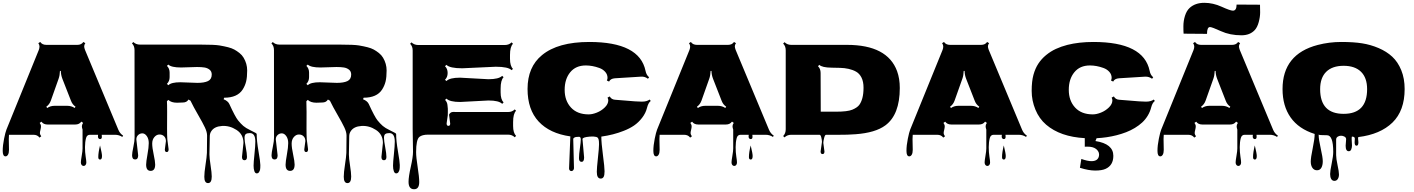

<svg xmlns="http://www.w3.org/2000/svg" viewBox="-24 -975 10231 1389"><path d="M39.6 31.2 41 108.9Q41 132.3 33.7 144.3Q26.4 156.2 16.1 156.2Q-4.4 156.2 -4.4 116.7Q-4.4 77.1 5.4 29.1Q15.1 -19 22.5 -37.1L256.8 -613.8Q261.7 -626.5 261.7 -638.7Q261.7 -650.9 253.4 -662.6L267.1 -671.4Q281.2 -650.4 311 -650.4H535.6Q564.9 -650.4 579.1 -671.4L593.3 -662.6Q585 -650.9 585 -640.1Q585 -629.4 590.8 -614.3L832 -36.6Q843.3 -9.3 866.7 6.3L860.8 15.6Q836.9 0 807.6 0H711.9Q712.9 10.7 712.9 15.1Q712.9 31.2 699.7 31.2Q693.8 31.2 689.2 26.6Q684.6 22 684.6 13.4Q684.6 4.9 685.5 0H626.5Q605 0 598.6 23.4Q590.8 52.2 590.8 89.6Q590.8 127 595.7 157.7Q600.6 188.5 600.6 200Q600.6 211.4 595 218.5Q589.4 225.6 581.1 225.6Q572.8 225.6 566.9 218.8Q561 211.9 561 199.7Q561 187.5 567.1 152.3Q573.2 117.2 573.2 99.6V-37.6Q568.4 -50.8 568.4 -62Q568.4 -73.2 577.1 -85.9L564.5 -95.2Q549.8 -74.2 520.5 -74.2H319.8Q290.5 -74.2 275.9 -94.7L263.2 -85.9Q272.5 -72.8 272.5 -61.5Q272.5 -50.3 269 -37.6V-37.1Q264.6 -20.5 264.6 -11.7Q264.6 -2.9 274.4 11.2L261.7 20.5Q247.1 0 217.8 0H41Q39.6 9.3 39.6 31.2ZM370.1 -209.5H463.4Q492.7 -209.5 516.1 -193.8L522.5 -203.1Q499.5 -218.8 489.3 -246.6L427.2 -405.3Q416.5 -433.1 416 -461.9H409.7Q408.7 -429.7 399.9 -405.3L343.8 -247.1Q333.5 -218.8 311 -203.1L317.4 -193.4Q340.3 -209.5 370.1 -209.5ZM687 161.6Q687 127.9 699.7 77.1Q713.9 135.7 713.9 153.3Q713.9 179.2 700.4 179.2Q687 179.2 687 161.6Z M1726.6 160.2 1737.3 59.1Q1737.3 -2.4 1687.3 -34.9Q1637.2 -67.4 1582 -63.7Q1526.9 -60.1 1504.9 -26.4Q1493.7 -10.3 1493.7 11.7L1491.2 142.6Q1491.2 169.4 1499.5 222.4Q1507.8 275.4 1507.8 302.2Q1507.8 349.6 1481 349.6Q1454.1 349.6 1454.1 303.7Q1454.1 273.4 1462.9 216.8Q1471.7 160.2 1472.9 130.9Q1474.1 101.6 1474.1 5.9Q1474.1 -19.5 1458.5 -52.7Q1442.9 -85.9 1409.2 -144Q1375.5 -202.1 1354 -246.6L1339.4 -254.9Q1327.6 -233.4 1297.9 -233.4L1256.8 -231.9Q1214.8 -231.9 1193.8 -252.4L1183.6 -242.7Q1185.1 -224.6 1185.1 -165.5L1184.6 -45.9Q1184.6 7.8 1186.5 33.2L1195.8 105Q1195.8 125 1182.1 125Q1168.5 125 1168.5 106.4L1176.3 45.9Q1176.3 23.9 1163.3 11Q1150.4 -2 1129.6 -2Q1108.9 -2 1093 16.4Q1077.1 34.7 1077.1 64Q1077.1 93.3 1087.9 143.3Q1098.6 193.4 1098.6 215.3Q1098.6 261.2 1065.9 261.2Q1033.2 261.2 1033.2 216.3Q1033.2 195.3 1042.7 143.1Q1052.2 90.8 1052.2 60.1Q1052.2 29.3 1038.1 9.5Q1023.9 -10.3 1005.9 -10.3Q987.8 -10.3 975.1 2.2Q962.4 14.6 962.4 33.2L975.6 148.9Q975.6 178.7 953.6 178.7Q931.6 178.7 931.6 148.4Q931.6 130.9 940.9 87.2Q950.2 43.5 949.7 19Q949.2 -5.4 949.2 -612.8Q949.2 -643.1 930.7 -661.1L940.4 -670.9Q959.5 -652.3 988.8 -652.3H1426.3Q1528.8 -652.3 1564.2 -646.2Q1599.6 -640.1 1626.2 -633.3Q1652.8 -626.5 1671.1 -616.5Q1689.5 -606.4 1708.3 -591.6Q1727.1 -576.7 1738.3 -557.6Q1764.2 -514.2 1764.2 -465.3Q1764.2 -416.5 1756.6 -385.5Q1749 -354.5 1731.4 -327.1Q1693.4 -268.1 1597.7 -268.1L1593.8 -256.8Q1624.5 -244.6 1634.8 -223.1Q1677.7 -129.4 1698.2 -104.2Q1718.8 -79.1 1736.3 -64Q1753.9 -48.8 1786.6 -33.2Q1819.3 -17.6 1826.2 -12.9Q1833 -8.3 1833 -5.4Q1833 43.5 1846.2 120.1Q1859.4 196.8 1859.4 218.8Q1859.4 240.7 1857.7 250.5Q1856 260.3 1850.1 269.8Q1844.2 279.3 1833 279.3Q1821.8 279.3 1816.2 263.2Q1810.5 247.1 1810.5 223.6Q1810.5 200.2 1816.9 139.9Q1823.2 79.6 1823.2 48.8Q1823.2 -12.2 1783.7 -12.2Q1764.2 -12.2 1754.6 -5.4Q1745.1 1.5 1745.1 22.7Q1745.1 43.9 1753.9 90.3Q1762.7 136.7 1762.7 160.4Q1762.7 184.1 1744.6 184.1Q1726.6 184.1 1726.6 160.2ZM1401.4 -490.2 1286.1 -486.8Q1215.3 -486.8 1193.8 -507.8L1183.6 -498.5Q1203.1 -479.5 1203.1 -449.7V-417Q1203.1 -387.7 1183.6 -368.2L1193.8 -358.4Q1214.8 -379.9 1280.8 -379.9L1404.3 -375.5Q1453.6 -375.5 1480.7 -388.4Q1507.8 -401.4 1507.8 -436Q1507.8 -458 1492.7 -470.5Q1477.5 -482.9 1456.1 -486.6Q1434.6 -490.2 1401.4 -490.2Z M2735.4 160.2 2746.1 59.1Q2746.1 -2.4 2696 -34.9Q2646 -67.4 2590.8 -63.7Q2535.6 -60.1 2513.7 -26.4Q2502.4 -10.3 2502.4 11.7L2500 142.6Q2500 169.4 2508.3 222.4Q2516.6 275.4 2516.6 302.2Q2516.6 349.6 2489.7 349.6Q2462.9 349.6 2462.9 303.7Q2462.9 273.4 2471.7 216.8Q2480.5 160.2 2481.7 130.9Q2482.9 101.6 2482.9 5.9Q2482.9 -19.5 2467.3 -52.7Q2451.7 -85.9 2418 -144Q2384.3 -202.1 2362.8 -246.6L2348.1 -254.9Q2336.4 -233.4 2306.6 -233.4L2265.6 -231.9Q2223.6 -231.9 2202.6 -252.4L2192.4 -242.7Q2193.8 -224.6 2193.8 -165.5L2193.4 -45.9Q2193.4 7.8 2195.3 33.2L2204.6 105Q2204.6 125 2190.9 125Q2177.2 125 2177.2 106.4L2185.1 45.9Q2185.1 23.9 2172.1 11Q2159.2 -2 2138.4 -2Q2117.7 -2 2101.8 16.4Q2085.9 34.7 2085.9 64Q2085.9 93.3 2096.7 143.3Q2107.4 193.4 2107.4 215.3Q2107.4 261.2 2074.7 261.2Q2042 261.2 2042 216.3Q2042 195.3 2051.5 143.1Q2061 90.8 2061 60.1Q2061 29.3 2046.9 9.5Q2032.7 -10.3 2014.6 -10.3Q1996.6 -10.3 1983.9 2.2Q1971.2 14.6 1971.2 33.2L1984.4 148.9Q1984.4 178.7 1962.4 178.7Q1940.4 178.7 1940.4 148.4Q1940.4 130.9 1949.7 87.2Q1959 43.5 1958.5 19Q1958 -5.4 1958 -612.8Q1958 -643.1 1939.5 -661.1L1949.2 -670.9Q1968.3 -652.3 1997.6 -652.3H2435.1Q2537.6 -652.3 2573 -646.2Q2608.4 -640.1 2635 -633.3Q2661.6 -626.5 2679.9 -616.5Q2698.2 -606.4 2717 -591.6Q2735.8 -576.7 2747.1 -557.6Q2772.9 -514.2 2772.9 -465.3Q2772.9 -416.5 2765.4 -385.5Q2757.8 -354.5 2740.2 -327.1Q2702.1 -268.1 2606.4 -268.1L2602.5 -256.8Q2633.3 -244.6 2643.6 -223.1Q2686.5 -129.4 2707 -104.2Q2727.5 -79.1 2745.1 -64Q2762.7 -48.8 2795.4 -33.2Q2828.1 -17.6 2835 -12.9Q2841.8 -8.3 2841.8 -5.4Q2841.8 43.5 2855 120.1Q2868.2 196.8 2868.2 218.8Q2868.2 240.7 2866.5 250.5Q2864.7 260.3 2858.9 269.8Q2853 279.3 2841.8 279.3Q2830.6 279.3 2825 263.2Q2819.3 247.1 2819.3 223.6Q2819.3 200.2 2825.7 139.9Q2832 79.6 2832 48.8Q2832 -12.2 2792.5 -12.2Q2772.9 -12.2 2763.4 -5.4Q2753.9 1.5 2753.9 22.7Q2753.9 43.9 2762.7 90.3Q2771.5 136.7 2771.5 160.4Q2771.5 184.1 2753.4 184.1Q2735.4 184.1 2735.4 160.2ZM2410.2 -490.2 2294.9 -486.8Q2224.1 -486.8 2202.6 -507.8L2192.4 -498.5Q2211.9 -479.5 2211.9 -449.7V-417Q2211.9 -387.7 2192.4 -368.2L2202.6 -358.4Q2223.6 -379.9 2289.6 -379.9L2413.1 -375.5Q2462.4 -375.5 2489.5 -388.4Q2516.6 -401.4 2516.6 -436Q2516.6 -458 2501.5 -470.5Q2486.3 -482.9 2464.8 -486.6Q2443.4 -490.2 2410.2 -490.2Z M3232.9 -81.1 3225.1 -141.6V-147Q3235.4 -165 3252.9 -165L3651.4 -164.6Q3681.2 -164.6 3699.7 -183.6L3709.5 -173.8Q3688 -152.3 3688 -91.8Q3688 -91.8 3688 -63.5Q3688 -14.2 3709.5 8.3L3699.7 18.1Q3680.7 -1 3651.4 -1H3073.7Q3030.3 -1 3009.8 15.6Q2986.3 35.2 2986.3 126Q2986.3 162.6 2997.6 234.1Q3008.8 305.7 3008.8 341.8Q3008.8 394 2971.7 394Q2931.6 394 2931.6 340.3Q2931.6 303.7 2947.8 231.9Q2963.9 160.2 2963.9 123L2961.4 -40.5V-609.9Q2961.4 -640.1 2942.9 -658.2L2952.6 -668.5Q2972.7 -649.4 3001.5 -649.4H3628.4Q3658.2 -649.4 3677.2 -668.5L3687 -658.2Q3665.5 -636.7 3665.5 -577.1V-549.8Q3665.5 -497.6 3687 -476.6L3677.2 -467.3Q3652.8 -492.2 3562.5 -492.2L3319.8 -481Q3230 -481 3205.6 -505.9L3195.3 -496.1Q3214.4 -477.5 3214.4 -447Q3214.4 -416.5 3195.3 -397.9L3205.6 -388.7Q3229 -413.1 3304.2 -413.1L3508.8 -401.9Q3584.5 -401.9 3608.9 -426.3L3619.1 -416.5Q3597.7 -395 3597.7 -334V-306.6Q3597.7 -256.3 3619.1 -233.9L3608.9 -223.6Q3585.4 -248 3509.8 -248L3305.2 -237.3Q3230 -237.3 3205.6 -261.7L3195.8 -252Q3210.4 -237.3 3212.9 -217Q3215.3 -196.8 3215.8 -188.2Q3216.3 -179.7 3215.8 -161.9Q3215.3 -144 3215.3 -140.6L3207 -82Q3207 -64.5 3220 -64.5Q3232.9 -64.5 3232.9 -81.1Z M4092.8 243.7 4102.1 11.7Q3953.1 -9.3 3872.8 -95.7Q3792.5 -182.1 3792.5 -331.5Q3792.5 -490.7 3897 -576.2Q4012.2 -671.4 4239.3 -671.4Q4603 -671.4 4646 -462.4Q4651.9 -432.1 4671.9 -416L4663.6 -405.3Q4640.1 -422.9 4612.8 -420.4L4424.8 -408.7Q4392.1 -406.2 4382.3 -384.8L4366.2 -392.6Q4371.1 -403.3 4371.1 -411.1Q4371.1 -436.5 4354.2 -455.3Q4337.4 -474.1 4311.5 -483.4Q4261.2 -501.5 4213.9 -501.5Q4141.6 -501.5 4101.3 -452.4Q4061 -403.3 4061 -325Q4061 -246.6 4106.7 -197Q4152.3 -147.5 4234.9 -147.5Q4261.2 -147.5 4293.7 -160.4Q4326.2 -173.3 4351.3 -197.8Q4376.5 -222.2 4376.5 -249.5Q4376.5 -257.3 4371.1 -269L4387.2 -277.3Q4398.9 -255.4 4425 -253.4Q4451.2 -251.5 4492.7 -248Q4584 -239.7 4619.6 -239.7Q4655.3 -239.7 4675.8 -254.9L4683.6 -244.6Q4665.5 -231 4656.5 -194.1Q4647.5 -157.2 4621.6 -123.3Q4595.7 -89.4 4563.2 -67.1Q4530.8 -44.9 4487.8 -28.3Q4414.1 1 4326.2 13.2Q4326.2 58.1 4337.9 146.5Q4349.6 234.9 4349.6 264.2Q4349.6 293.5 4342.5 305.2Q4335.4 316.9 4321.8 316.9Q4308.1 316.9 4300.8 305.2Q4293.5 293.5 4293.5 267.8Q4293.5 242.2 4301.5 168.5Q4309.6 94.7 4309.6 69.8Q4309.6 44.9 4307.1 36.1Q4304.7 27.3 4301.3 22.7Q4297.9 18.1 4289.6 15.6Q4270.5 10.7 4243.7 13.2Q4189.9 17.6 4189.9 31.2L4201.7 164.1Q4201.7 195.8 4183.1 195.8Q4164.6 195.8 4164.6 168.9Q4164.6 142.1 4171.1 97.7Q4177.7 53.2 4177.7 33.9Q4177.7 14.6 4165 14.6Q4140.1 14.6 4131.6 20Q4123 25.4 4123 29.8L4128.4 241.2Q4128.4 249.5 4123 256.1Q4117.7 262.7 4109.9 262.7Q4102.1 262.7 4097.4 257.1Q4092.8 251.5 4092.8 243.7Z M4746.6 31.2 4748 108.9Q4748 132.3 4740.7 144.3Q4733.4 156.2 4723.1 156.2Q4702.6 156.2 4702.6 116.7Q4702.6 77.1 4712.4 29.1Q4722.2 -19 4729.5 -37.1L4963.9 -613.8Q4968.8 -626.5 4968.8 -638.7Q4968.8 -650.9 4960.4 -662.6L4974.1 -671.4Q4988.3 -650.4 5018.1 -650.4H5242.7Q5272 -650.4 5286.1 -671.4L5300.3 -662.6Q5292 -650.9 5292 -640.1Q5292 -629.4 5297.9 -614.3L5539.1 -36.6Q5550.3 -9.3 5573.7 6.3L5567.9 15.6Q5543.9 0 5514.6 0H5418.9Q5419.9 10.7 5419.9 15.1Q5419.9 31.2 5406.7 31.2Q5400.9 31.2 5396.2 26.6Q5391.6 22 5391.6 13.4Q5391.6 4.9 5392.6 0H5333.5Q5312 0 5305.7 23.4Q5297.9 52.2 5297.9 89.6Q5297.9 127 5302.7 157.7Q5307.6 188.5 5307.6 200Q5307.6 211.4 5302 218.5Q5296.4 225.6 5288.1 225.6Q5279.8 225.6 5273.9 218.8Q5268.1 211.9 5268.1 199.7Q5268.1 187.5 5274.2 152.3Q5280.3 117.2 5280.3 99.6V-37.6Q5275.4 -50.8 5275.4 -62Q5275.4 -73.2 5284.2 -85.9L5271.5 -95.2Q5256.8 -74.2 5227.5 -74.2H5026.9Q4997.6 -74.2 4982.9 -94.7L4970.2 -85.9Q4979.5 -72.8 4979.5 -61.5Q4979.5 -50.3 4976.1 -37.6V-37.1Q4971.7 -20.5 4971.7 -11.7Q4971.7 -2.9 4981.4 11.2L4968.8 20.5Q4954.1 0 4924.8 0H4748Q4746.6 9.3 4746.6 31.2ZM5077.1 -209.5H5170.4Q5199.7 -209.5 5223.1 -193.8L5229.5 -203.1Q5206.5 -218.8 5196.3 -246.6L5134.3 -405.3Q5123.5 -433.1 5123 -461.9H5116.7Q5115.7 -429.7 5106.9 -405.3L5050.8 -247.1Q5040.5 -218.8 5018.1 -203.1L5024.4 -193.4Q5047.4 -209.5 5077.1 -209.5ZM5394 161.6Q5394 127.9 5406.7 77.1Q5420.9 135.7 5420.9 153.3Q5420.9 179.2 5407.5 179.2Q5394 179.2 5394 161.6Z M5912.6 120.6 5922.4 51.3Q5922.4 39.6 5917.7 19.8Q5913.1 0 5904.8 0H5699.7Q5670.9 0 5651.4 19L5641.6 9.3Q5660.2 -9.3 5660.2 -39.6V-610.8Q5660.2 -641.6 5641.6 -659.7L5651.4 -669.9Q5671.4 -650.4 5699.7 -650.4H6103.5Q6395.5 -650.4 6465.8 -460.4Q6485.4 -406.7 6485.4 -338.4Q6485.4 -145 6380.9 -67.9Q6309.1 -14.6 6165.5 -3.9Q6109.9 0.5 6037.1 0.2Q5964.4 0 5952.1 0Q5943.8 0 5938 23.4Q5932.1 46.9 5932.1 58.6L5940.4 121.1Q5940.4 139.6 5926.5 139.6Q5912.6 139.6 5912.6 120.6ZM5992.2 -485.4Q5922.9 -486.3 5903.3 -505.9L5893.6 -496.1Q5912.6 -477.5 5912.6 -447.3Q5912.6 -229 5913.6 -167H6024.4Q6107.4 -167 6142.3 -181.6Q6177.2 -196.3 6191.9 -215.6Q6206.5 -234.9 6214.8 -265.9Q6223.1 -296.9 6223.1 -340.6Q6223.1 -384.3 6208.5 -413.6Q6193.8 -442.9 6169.4 -456.5Q6145 -470.2 6115.2 -476.8Q6085.4 -483.4 6053 -484.1Q6020.5 -484.9 5992.2 -485.4Z M6577.6 31.2 6579.1 108.9Q6579.1 132.3 6571.8 144.3Q6564.5 156.2 6554.2 156.2Q6533.7 156.2 6533.7 116.7Q6533.7 77.1 6543.5 29.1Q6553.2 -19 6560.5 -37.1L6794.9 -613.8Q6799.8 -626.5 6799.8 -638.7Q6799.8 -650.9 6791.5 -662.6L6805.2 -671.4Q6819.3 -650.4 6849.1 -650.4H7073.7Q7103 -650.4 7117.2 -671.4L7131.3 -662.6Q7123 -650.9 7123 -640.1Q7123 -629.4 7128.9 -614.3L7370.1 -36.6Q7381.3 -9.3 7404.8 6.3L7398.9 15.6Q7375 0 7345.7 0H7250Q7251 10.7 7251 15.1Q7251 31.2 7237.8 31.2Q7231.9 31.2 7227.3 26.6Q7222.7 22 7222.7 13.4Q7222.7 4.9 7223.6 0H7164.6Q7143.1 0 7136.7 23.4Q7128.9 52.2 7128.9 89.6Q7128.9 127 7133.8 157.7Q7138.7 188.5 7138.7 200Q7138.7 211.4 7133.1 218.5Q7127.4 225.6 7119.1 225.6Q7110.8 225.6 7105 218.8Q7099.1 211.9 7099.1 199.7Q7099.1 187.5 7105.2 152.3Q7111.3 117.2 7111.3 99.6V-37.6Q7106.4 -50.8 7106.4 -62Q7106.4 -73.2 7115.2 -85.9L7102.5 -95.2Q7087.9 -74.2 7058.6 -74.2H6857.9Q6828.6 -74.2 6814 -94.7L6801.3 -85.9Q6810.5 -72.8 6810.5 -61.5Q6810.5 -50.3 6807.1 -37.6V-37.1Q6802.7 -20.5 6802.7 -11.7Q6802.7 -2.9 6812.5 11.2L6799.8 20.5Q6785.2 0 6755.9 0H6579.1Q6577.6 9.3 6577.6 31.2ZM6908.2 -209.5H7001.5Q7030.8 -209.5 7054.2 -193.8L7060.5 -203.1Q7037.6 -218.8 7027.3 -246.6L6965.3 -405.3Q6954.6 -433.1 6954.1 -461.9H6947.8Q6946.8 -429.7 6938 -405.3L6881.8 -247.1Q6871.6 -218.8 6849.1 -203.1L6855.5 -193.4Q6878.4 -209.5 6908.2 -209.5ZM7225.1 161.6Q7225.1 127.9 7237.8 77.1Q7252 135.7 7252 153.3Q7252 179.2 7238.5 179.2Q7225.1 179.2 7225.1 161.6Z M7698.2 -650.4Q7782.2 -671.4 7886.2 -671.4Q8250 -671.4 8293 -462.4Q8298.8 -432.1 8318.8 -416L8310.5 -405.3Q8289.6 -420.4 8265.1 -420.4Q8262.7 -420.4 8259.8 -420.4L8071.8 -408.7Q8039.1 -406.2 8029.3 -384.8L8013.2 -392.6Q8018.1 -403.3 8018.1 -411.1Q8018.1 -436.5 8001.2 -455.3Q7984.4 -474.1 7958.5 -483.4Q7908.2 -501.5 7860.8 -501.5Q7788.6 -501.5 7748.3 -452.4Q7708 -403.3 7708 -325Q7708 -246.6 7753.7 -197Q7799.3 -147.5 7881.8 -147.5Q7908.2 -147.5 7940.7 -160.4Q7973.1 -173.3 7998.3 -197.8Q8023.4 -222.2 8023.4 -249.5Q8023.4 -257.3 8018.1 -269L8034.2 -277.3Q8045.9 -255.4 8072 -253.4Q8098.1 -251.5 8139.6 -248Q8231 -239.7 8266.6 -239.7Q8302.2 -239.7 8322.8 -254.9L8330.6 -244.6Q8312.5 -231 8304.4 -199Q8296.4 -167 8279.5 -138.9Q8262.7 -110.8 8239.3 -89.1Q8215.8 -67.4 8185.8 -49.3Q8155.8 -31.2 8123 -18.6Q8090.3 -5.9 8053.7 3.4Q7984.9 21 7909.2 24.9L7900.9 45.4Q8030.3 65.4 8030.3 152.3Q8030.3 221.2 7974.1 246.6Q7947.3 258.8 7899.2 258.8Q7851.1 258.8 7788.6 238.8L7798.8 174.8Q7843.8 190.9 7871.6 190.9Q7919.4 190.9 7926.3 153.3Q7927.2 148.4 7927.2 143.1Q7927.2 137.7 7925.5 131.1Q7923.8 124.5 7918.2 116.2Q7912.6 107.9 7903.8 101.6Q7882.8 85.9 7842.8 85.9Q7830.6 85.9 7823.7 86.4V24.4Q7646.5 14.6 7544.4 -72.8Q7493.7 -116.2 7466.6 -181.9Q7439.5 -247.6 7439.5 -317.4Q7439.5 -387.2 7452.4 -433.8Q7465.3 -480.5 7488 -514.9Q7510.7 -549.3 7543.7 -576.4Q7576.7 -603.5 7614.7 -621.1Q7652.8 -638.7 7698.2 -650.4Z M8729.5 -779.3Q8708 -779.3 8708 -730L8538.6 -731.4Q8537.1 -745.6 8537.1 -784.7Q8537.1 -823.7 8548.6 -860.4Q8560.1 -897 8581.5 -917Q8622.1 -954.6 8688.5 -954.6Q8751.5 -954.6 8813.7 -926.3Q8876 -897.9 8895.5 -897.9Q8921.9 -897.9 8921.9 -941.9L9091.3 -940.9Q9092.3 -916.5 9092.3 -884.8Q9092.3 -853 9082.3 -815.7Q9072.3 -778.3 9053.7 -757.8Q9018.6 -719.7 8957.5 -719.7Q8874 -719.7 8808.8 -749.5Q8743.7 -779.3 8729.5 -779.3ZM8393.6 31.2 8395 108.9Q8395 132.3 8387.7 144.3Q8380.4 156.2 8370.1 156.2Q8349.6 156.2 8349.6 116.7Q8349.6 77.1 8359.4 29.1Q8369.1 -19 8376.5 -37.1L8610.8 -613.8Q8615.7 -626.5 8615.7 -638.7Q8615.7 -650.9 8607.4 -662.6L8621.1 -671.4Q8635.3 -650.4 8665 -650.4H8889.6Q8918.9 -650.4 8933.1 -671.4L8947.3 -662.6Q8939 -650.9 8939 -640.1Q8939 -629.4 8944.8 -614.3L9186 -36.6Q9197.3 -9.3 9220.7 6.3L9214.8 15.6Q9190.9 0 9161.6 0H9065.9Q9066.9 10.7 9066.9 15.1Q9066.9 31.2 9053.7 31.2Q9047.9 31.2 9043.2 26.6Q9038.6 22 9038.6 13.4Q9038.6 4.9 9039.6 0H8980.5Q8959 0 8952.6 23.4Q8944.8 52.2 8944.8 89.6Q8944.8 127 8949.7 157.7Q8954.6 188.5 8954.6 200Q8954.6 211.4 8949 218.5Q8943.4 225.6 8935.1 225.6Q8926.8 225.6 8920.9 218.8Q8915 211.9 8915 199.7Q8915 187.5 8921.1 152.3Q8927.2 117.2 8927.2 99.6V-37.6Q8922.4 -50.8 8922.4 -62Q8922.4 -73.2 8931.2 -85.9L8918.5 -95.2Q8903.8 -74.2 8874.5 -74.2H8673.8Q8644.5 -74.2 8629.9 -94.7L8617.2 -85.9Q8626.5 -72.8 8626.5 -61.5Q8626.5 -50.3 8623 -37.6V-37.1Q8618.7 -20.5 8618.7 -11.7Q8618.7 -2.9 8628.4 11.2L8615.7 20.5Q8601.1 0 8571.8 0H8395Q8393.6 9.3 8393.6 31.2ZM8724.1 -209.5H8817.4Q8846.7 -209.5 8870.1 -193.8L8876.5 -203.1Q8853.5 -218.8 8843.3 -246.6L8781.2 -405.3Q8770.5 -433.1 8770 -461.9H8763.7Q8762.7 -429.7 8753.9 -405.3L8697.8 -247.1Q8687.5 -218.8 8665 -203.1L8671.4 -193.4Q8694.3 -209.5 8724.1 -209.5ZM9041 161.6Q9041 127.9 9053.7 77.1Q9067.9 135.7 9067.9 153.3Q9067.9 179.2 9054.4 179.2Q9041 179.2 9041 161.6Z M9710.9 79.1 9714.4 32.2Q9714.4 20 9702.6 13.4Q9690.9 6.8 9677.2 6.8Q9663.6 6.8 9652.8 14.2Q9642.1 21.5 9642.1 35.2V147.5Q9642.1 171.9 9652.3 219.2Q9662.6 266.6 9662.6 286.9Q9662.6 307.1 9653.8 320.3Q9645 333.5 9629.6 333.5Q9614.3 333.5 9606.4 319.8Q9598.6 306.2 9598.6 284.2Q9598.6 262.2 9609.9 208Q9621.1 153.8 9621.1 124Q9621.1 3.4 9576.2 3.4Q9515.6 3.4 9515.6 -1.5V-0.5Q9515.6 33.2 9530.5 98.4Q9545.4 163.6 9545.4 191.9Q9545.4 220.2 9535.2 238.5Q9524.9 256.8 9503.7 256.8Q9482.4 256.8 9470.5 239.3Q9458.5 221.7 9458.5 193.6Q9458.5 165.5 9472.7 97.4Q9486.8 29.3 9486.8 -5.9Q9371.1 -42.5 9312.7 -125.5Q9254.4 -208.5 9254.4 -330.6Q9254.4 -583.5 9509.3 -649.9Q9591.8 -671.4 9679.9 -671.4Q9768.1 -671.4 9829.8 -661.6Q9891.6 -651.9 9949.5 -627.2Q10007.3 -602.5 10048.1 -564.7Q10088.9 -526.9 10113.3 -467Q10137.7 -407.2 10137.7 -330.6Q10137.7 -174.3 10049.8 -88.6Q9961.9 -2.9 9802.7 16.6Q9800.8 20 9800.8 27.3L9803.2 54.2Q9803.2 79.1 9789.6 79.1Q9775.9 79.1 9775.9 55.2L9777.3 27.8Q9777.3 13.2 9756.3 13.2Q9754.4 17.6 9754.4 29.8L9756.8 77.1Q9756.8 91.8 9751.5 105.5Q9746.1 119.1 9733.4 119.1Q9710.9 119.1 9710.9 79.1ZM9526.4 -330.1Q9526.4 -151.4 9696.3 -151.4Q9866.2 -151.4 9866.2 -330.1Q9866.2 -412.1 9822.3 -455.6Q9778.3 -499 9696.3 -499Q9614.3 -499 9570.3 -455.6Q9526.4 -412.1 9526.4 -330.1Z"/></svg>

Font: Nosifer
Style: Regular
Weight: 400
Version: Version 001.002